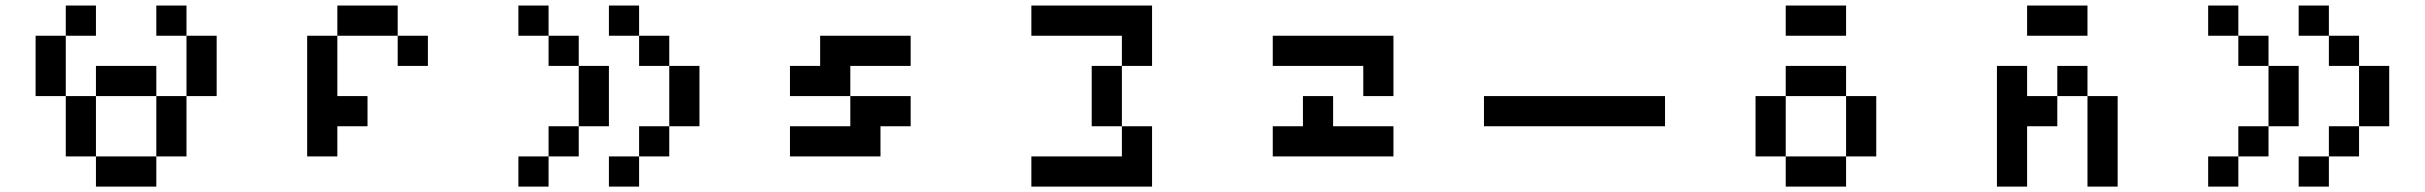

<svg xmlns="http://www.w3.org/2000/svg" viewBox="-20 -576 8929 707"><path d="M333.3 -222.2H222.2V-444.4H111.1V-222.2H222.2V0H333.3V111.1H555.6V0H333.3ZM333.3 -333.3V-222.2H555.6V0H666.7V-222.2H555.6V-333.3ZM555.6 -444.4H666.7V-222.2H777.8V-444.4H666.7V-555.6H555.6ZM222.2 -444.4H333.3V-555.6H222.2Z M1111.1 0H1222.2V-111.1H1333.3V-222.2H1222.2V-444.4H1111.1ZM1222.2 -444.4H1444.4V-333.3H1555.6V-444.4H1444.4V-555.6H1222.2Z M2111.1 -333.3V-111.1H2222.2V-333.3ZM2111.1 -333.3V-444.4H2000V-555.6H1888.9V-444.4H2000V-333.3ZM2222.2 -444.4H2333.3V-333.3H2444.4V-111.1H2555.6V-333.3H2444.4V-444.4H2333.3V-555.6H2222.2ZM2000 111.1V0H1888.9V111.1ZM2000 0H2111.1V-111.1H2000ZM2222.2 111.1H2333.3V0H2222.2ZM2333.3 0H2444.4V-111.1H2333.3Z M3000 -333.3H2888.9V-222.2H3111.1V-333.3H3333.3V-444.4H3000ZM3111.1 -222.2V-111.1H2888.9V0H3222.2V-111.1H3333.3V-222.2Z M4000 -111.1H4111.1V-333.3H4222.2V-555.6H3777.8V-444.4H4111.1V-333.3H4000ZM3777.8 111.1H4222.2V-111.1H4111.1V0H3777.8Z M4666.7 -333.3H5000V-222.2H5111.1V-444.4H4666.7ZM4666.7 0H5111.1V-111.1H4888.9V-222.2H4777.8V-111.1H4666.7Z M5444.4 -111.1H6111.1V-222.2H5444.4Z M6555.6 -444.4H6777.8V-555.6H6555.6ZM6555.6 -333.3V-222.2H6444.4V0H6555.6V-222.2H6777.8V-333.3ZM6555.6 0V111.1H6777.8V0ZM6777.8 0H6888.9V-222.2H6777.8Z M7444.4 -333.3H7333.3V111.1H7444.4V-111.1H7555.6V-222.2H7666.7V111.1H7777.8V-222.2H7666.7V-333.3H7555.6V-222.2H7444.4ZM7444.4 -444.4H7666.7V-555.6H7444.4Z M8333.3 -333.3V-111.1H8444.4V-333.3ZM8333.3 -333.3V-444.4H8222.2V-555.6H8111.1V-444.4H8222.2V-333.3ZM8444.4 -444.4H8555.6V-333.3H8666.7V-111.1H8777.8V-333.3H8666.7V-444.4H8555.6V-555.6H8444.4ZM8222.2 111.1V0H8111.1V111.1ZM8222.2 0H8333.3V-111.1H8222.2ZM8444.4 111.1H8555.6V0H8444.4ZM8555.6 0H8666.7V-111.1H8555.6Z"/></svg>

Font: linjaSipiki
Style: Regular
Weight: 500
Foundry: Made with Bits'n'Picas by Kreative Software
Version: Version 1.3